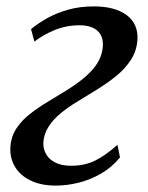

<svg xmlns="http://www.w3.org/2000/svg" viewBox="-20 -570 464 600"><path d="M154.5 10Q108.5 10 75.8 -5.8Q43 -21.5 26.8 -48.8Q10.5 -76 12.5 -110.5Q14.5 -143 31 -168.2Q47.5 -193.5 73.8 -214Q100 -234.5 131 -253Q162 -271.5 192.5 -290.5Q244.5 -323 272 -355.8Q299.5 -388.5 301.5 -427Q302.5 -448.5 293.8 -462.8Q285 -477 268.5 -484Q252 -491 229 -491Q186.5 -491 149.5 -475.5Q112.5 -460 87.5 -440L77 -479Q98 -496.5 126.8 -512.8Q155.5 -529 192.2 -539.5Q229 -550 273.5 -550Q339 -550 375.8 -522.8Q412.5 -495.5 409.5 -445.5Q407 -410.5 389 -382.8Q371 -355 342.8 -332.2Q314.5 -309.5 282.5 -289.8Q250.5 -270 220 -251.5Q192 -234.5 169 -215.5Q146 -196.5 131.8 -174.2Q117.5 -152 115.5 -125.5Q114.5 -105.5 123.8 -88.8Q133 -72 152.8 -62Q172.5 -52 202.5 -52Q245 -52 278 -68.5Q311 -85 347 -117.5L355 -78Q328.5 -46 294.5 -26.8Q260.5 -7.5 224.5 1.2Q188.5 10 154.5 10Z"/></svg>

Font: Merriweather 60pt
Style: Italic
Weight: 400
Italic angle: -7.8°
Version: Version 2.101